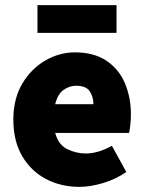

<svg xmlns="http://www.w3.org/2000/svg" viewBox="-20 -716 566 748"><path d="M290 12Q217 12 158.5 -19Q100 -50 66 -108.5Q32 -167 32 -250Q32 -331 66.5 -389.5Q101 -448 156 -480Q211 -512 272 -512Q346 -512 394.5 -479.5Q443 -447 466.5 -392Q490 -337 490 -270Q490 -248 487.5 -227.5Q485 -207 483 -198H195Q208 -151 243 -134.5Q278 -118 314 -118Q362 -118 416 -148L472 -46Q432 -18 382 -3Q332 12 290 12ZM276 -382Q251 -382 228 -366Q205 -350 195 -310H344Q344 -339 329.5 -360.5Q315 -382 276 -382ZM126 -588V-696H434V-588Z"/></svg>

Font: Assistant ExtraBold
Style: Regular
Weight: 800
Designer: Hebrew By Ben Nathan, Latin by Paul Hunt
Version: Version 3.000